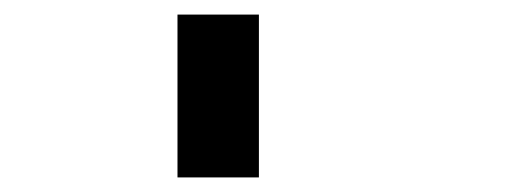

<svg xmlns="http://www.w3.org/2000/svg" viewBox="-20 -131 707 262"><path d="M333.3 111.1H222.2V-111.1H333.3Z"/></svg>

Font: Pixeloid Mono
Style: Regular
Weight: 400
Monospace: yes
Designer: GGBotNet
Foundry: GGBotNet
Version: 0.5